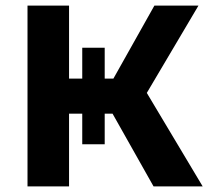

<svg xmlns="http://www.w3.org/2000/svg" viewBox="-20 -664 753 684"><path d="M381 -259H353V-150H273V-259H226V0H78V-644H226V-384H273V-494H353V-384H384L530 -644H687L503 -333L702 0H527Z"/></svg>

Font: Montserrat Ace
Style: Bold
Weight: 700
Designer: Julieta Ulanovsky
Foundry: Julieta Ulanovsky
Version: Version 1